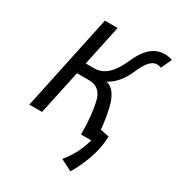

<svg xmlns="http://www.w3.org/2000/svg" viewBox="-210 -814 1084 1174"><g transform="rotate(30 332.0 -227.5)"><path d="M503.4 0H409.2V-16.1Q409.2 -130.9 388.9 -221.4Q368.7 -312 287.6 -312H200.7L134.3 0H44.4L188 -675.8H277.8L217.3 -390.6H278.8Q377 -390.6 439.5 -536.1Q502 -681.6 607.4 -681.6Q641.1 -681.6 662.6 -672.4L627.9 -597.2Q615.7 -604 597.7 -604Q546.4 -604 502.9 -501.2Q459.5 -398.4 383.8 -357.9Q450.7 -343.3 477.5 -228.5Q503.4 -117.7 503.4 -7.8ZM465.8 227.5 384.8 186.5Q476.6 80.1 500 -86.4L561.5 -73.7Q560.5 4.4 532.2 85Q503.9 166 465.8 227.5Z"/></g></svg>

Font: Cadman
Style: Italic
Weight: 400
Italic angle: -12°
Designer: Paul James MIller
Foundry: High-Logic / Made with FontCreator
Version: Version 2.114;March 28, 2021;FontCreator 13.0.0.2683 64-bit